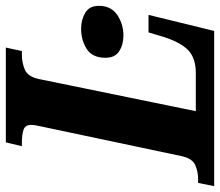

<svg xmlns="http://www.w3.org/2000/svg" viewBox="-89 -686 754 658"><g transform="rotate(-90 288.0 -357.0)"><path d="M-21 0 -10 -55H2Q29 -55 51.5 -65Q74 -75 82 -112L183 -590Q186 -603 187.5 -612Q189 -621 189 -627Q189 -648 172 -653.5Q155 -659 128 -659H116L129 -714H454L442 -659H430Q401 -659 377.5 -648.5Q354 -638 346 -600L236 -63H367Q418 -63 445 -89Q472 -115 491 -175L506 -225H566L511 0ZM496 -311Q464 -311 441.5 -325.5Q419 -340 419 -372Q419 -418 449.5 -437Q480 -456 518 -456Q549 -456 573 -442Q597 -428 597 -395Q597 -353 565.5 -332Q534 -311 496 -311Z"/></g></svg>

Font: Noto Serif Condensed ExtraBold
Style: Italic
Weight: 800
Width: 3
Italic angle: -12°
Designer: Monotype Design Team
Foundry: Monotype Imaging Inc.
Version: Version 2.014; ttfautohint (v1.8.4.7-5d5b)